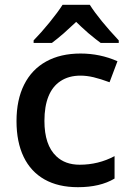

<svg xmlns="http://www.w3.org/2000/svg" viewBox="-20 -776 541 806"><path d="M49.3 -267.6Q49.3 -356.9 81.3 -420.7Q113.3 -484.4 173.6 -517.8Q233.9 -551.3 318.4 -551.3Q399.9 -551.3 473.1 -519L439.9 -430.7Q401.9 -444.8 373 -451.7Q344.2 -458.5 317.9 -458.5Q268.1 -458.5 233.4 -435.1Q200.2 -413.1 183.3 -371.1Q166.5 -329.1 166.5 -268.6Q166.5 -167 216.3 -120.1Q253.4 -84.5 314.5 -84.5Q393.1 -84.5 460.9 -120.6V-26.4Q400.4 9.8 307.1 9.8Q224.6 9.8 167 -22.7Q109.4 -55.2 79.3 -117.4Q49.3 -179.7 49.3 -267.6ZM242.7 -755.9H356.9Q396.5 -693.8 478.5 -606.4V-595.7H402.8Q385.7 -607.9 351.6 -636.2Q317.4 -666.5 299.8 -684.1Q272.9 -658.7 247.6 -636.2Q219.2 -611.8 197.8 -595.7H121.1V-606.4Q152.8 -638.7 188 -681.9Q223.1 -725.1 242.7 -755.9Z"/></svg>

Font: Viking Open Sans Light
Style: Bold
Weight: 600
Foundry: Ascender Corporation
Version: Version 2.001